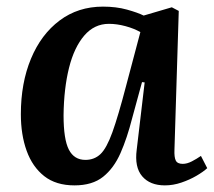

<svg xmlns="http://www.w3.org/2000/svg" viewBox="-20 -546 646 580"><path d="M507 -94Q506 -71 511 -61Q516 -51 532 -51Q545 -51 559.5 -58.5Q574 -66 587 -75L606 -38Q594 -27 573.5 -15Q553 -3 528 5.5Q503 14 478 14Q433 14 409.5 -13.5Q386 -41 393 -94L417 -297L409 -298L379 -188Q364 -129 344 -83.5Q324 -38 291.5 -12Q259 14 205 14Q149 14 113.5 -14Q78 -42 60.5 -90.5Q43 -139 43 -201Q43 -295 73.5 -368.5Q104 -442 160 -484Q216 -526 291 -526Q331 -526 363.5 -517Q396 -508 414 -499L499 -524L520 -513ZM238 -63Q265 -63 283.5 -80.5Q302 -98 319.5 -146.5Q337 -195 361 -287L404 -449Q385 -460 359 -467Q333 -474 309 -474Q265 -474 234.5 -438.5Q204 -403 188.5 -341Q173 -279 172 -198Q172 -125 188 -94Q204 -63 238 -63Z"/></svg>

Font: Literata 36pt SemiBold
Style: Italic
Weight: 600
Italic angle: -2°
Designer: Latin by Veronika Burian and Jose Scaglione. Greek by Irene Vlachou. Cyrillic by Vera Evstafieva
Foundry: TypeTogether
Version: Version 3.002